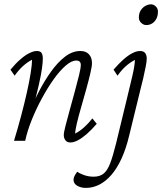

<svg xmlns="http://www.w3.org/2000/svg" viewBox="-20 -663 764 904"><path d="M311.5 7.8Q295.9 7.8 288.1 -2.4Q280.3 -12.7 280.3 -27.3Q280.3 -39.1 288.6 -71.3Q296.9 -103.5 308.6 -146Q320.3 -188.5 332 -231.4Q343.8 -274.4 352.1 -308.6Q360.4 -342.8 360.4 -357.4Q360.4 -377.9 338.9 -377.9Q316.4 -377.9 288.6 -353.5Q260.7 -329.1 231.9 -288.6Q203.1 -248 176.3 -198.2Q149.4 -148.4 128.9 -97.2Q108.4 -45.9 98.6 0H45.9Q63.5 -57.6 79.1 -116.2Q94.7 -174.8 106.4 -227.1Q118.2 -279.3 124.5 -319.8Q130.9 -360.4 130.9 -381.8Q108.4 -370.1 88.4 -352.1Q68.4 -334 48.8 -306.6L29.3 -335Q53.7 -364.3 76.2 -383.8Q98.6 -403.3 118.7 -413.1Q138.7 -422.9 153.3 -422.9Q169.9 -422.9 175.8 -413.6Q181.6 -404.3 181.6 -387.7Q181.6 -370.1 177.7 -341.3Q173.8 -312.5 163.1 -264.6Q152.3 -216.8 131.8 -140.6H122.1Q139.6 -186.5 165 -235.4Q190.4 -284.2 221.2 -327.1Q252 -370.1 286.6 -396.5Q321.3 -422.9 358.4 -422.9Q384.8 -422.9 398.9 -407.2Q413.1 -391.6 413.1 -366.2Q413.1 -350.6 405.3 -317.4Q397.5 -284.2 385.7 -241.7Q374 -199.2 361.8 -157.2Q349.6 -115.2 341.8 -82Q334 -48.8 334 -34.2Q356.4 -45.9 376 -63.5Q395.5 -81.1 415 -105.5L435.5 -80.1Q411.1 -51.8 388.7 -32.2Q366.2 -12.7 346.7 -2.4Q327.1 7.8 311.5 7.8ZM644.5 -254.9 587.9 -23.4Q573.2 38.1 551.8 84.5Q530.3 130.9 503.9 161.1Q477.5 191.4 447.3 206.5Q417 221.7 384.8 221.7Q360.4 221.7 343.3 211.4Q326.2 201.2 326.2 183.6Q326.2 174.8 330.6 166Q335 157.2 343.8 145.5Q355.5 154.3 376.5 161.6Q397.5 168.9 420.9 168.9Q449.2 168.9 467.3 154.8Q485.4 140.6 498.5 106.4Q511.7 72.3 526.4 12.7L580.1 -209Q591.8 -256.8 603 -304.7Q614.3 -352.5 615.2 -380.9Q593.8 -370.1 573.2 -352.1Q552.7 -334 533.2 -306.6L514.6 -335Q539.1 -363.3 561 -382.8Q583 -402.3 603 -412.6Q623 -422.9 639.6 -422.9Q656.2 -422.9 663.6 -413.1Q670.9 -403.3 670.9 -386.7Q670.9 -373 665.5 -346.7Q660.2 -320.3 654.3 -294.4Q648.4 -268.6 644.5 -254.9ZM668.9 -544.9Q656.2 -544.9 645 -555.2Q633.8 -565.4 633.8 -580.1Q633.8 -600.6 642.6 -614.3Q651.4 -627.9 664.6 -635.3Q677.7 -642.6 691.4 -642.6Q703.1 -642.6 713.4 -632.8Q723.6 -623 723.6 -608.4Q723.6 -586.9 715.3 -572.8Q707 -558.6 694.8 -551.8Q682.6 -544.9 668.9 -544.9Z"/></svg>

Font: Crimson Pro ExtraLight
Style: Italic
Weight: 250
Italic angle: -12°
Designer: Jacques Le Bailly
Foundry: Baron von Fonthausen
Version: Version 1.003